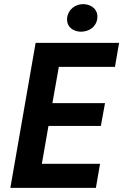

<svg xmlns="http://www.w3.org/2000/svg" viewBox="-20 -907 595 927"><path d="M30 0H443L463 -116H182L214 -299H467L487 -409H233L264 -584H535L555 -700H152ZM366 -754C411 -752 446 -779 450 -820C454 -856 428 -884 386 -887C344 -889 309 -861 304 -821C300 -784 325 -757 366 -754Z"/></svg>

Font: Fixel Text 20240404 SemiBold
Style: Italic
Weight: 600
Width: 4
Italic angle: -10°
Designer: AlfaBravo + MacPaw
Foundry: Kyrylo Tkachov, Marchela Mozhyna, Serhii Makarenko, Maria Weinstein, Zakhar Kryvoshyya
Version: Version 1.211;Glyphs 3.2 (3225)